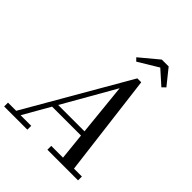

<svg xmlns="http://www.w3.org/2000/svg" viewBox="-303 -1128 1287 1287"><g transform="rotate(45 340.0 -485.0)"><path d="M510.5 -924.5 609.5 -836 633.5 -859.5 545 -969.5H480L348 -859.5L368.5 -838.5ZM-45 -36.5V0H175V-36.5H74.5L183 -226.5H457L476.5 -36.5H365V0H655.5V-36.5H580.5L490 -764.5H453L32.5 -36.5ZM416 -634 453.5 -263H204Z"/></g></svg>

Font: Bodoni* 06pt
Style: Italic
Weight: 400
Italic angle: -13°
Version: Version 2.3